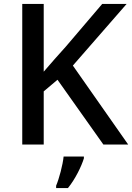

<svg xmlns="http://www.w3.org/2000/svg" viewBox="-20 -734 671 975"><path d="M631 0 350 -401 623 -714H499L314 -497C276 -455 238 -412 202 -370V-714H93V0H202V-270L272 -329L505 0ZM406 70V61H303C299 103 280 174 265 209V221H325C362 176 394 110 406 70Z"/></svg>

Font: Noto Sans Cherokee Medium
Style: Regular
Weight: 500
Designer: Monotype Design Team
Foundry: Monotype Imaging Inc.
Version: Version 2.001